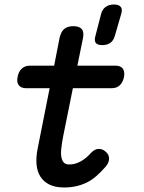

<svg xmlns="http://www.w3.org/2000/svg" viewBox="-20 -821 640 851"><path d="M491 -530Q515 -530 524.5 -516.5Q534 -503 529.5 -480Q525 -457 511.5 -443.5Q498 -430 474 -430H303L260 -217Q254 -185 251.5 -161.5Q249 -138 252.5 -122.5Q256 -107 264 -99.5Q272 -92 287 -92Q313 -92 337.5 -105.5Q362 -119 383 -143Q400 -161 417.5 -161Q435 -161 448 -149Q463 -137 463.5 -119Q464 -101 449 -83Q428 -59 407.5 -41Q387 -23 364.5 -12Q342 -1 317 4.5Q292 10 264 10Q226 10 200 -2.5Q174 -15 159.5 -37.5Q145 -60 142 -92Q139 -124 147 -163L200 -430H96Q73 -430 63 -443.5Q53 -457 58 -480Q62 -503 76 -516.5Q90 -530 114 -530H220L244 -653Q250 -680 264.5 -692.5Q279 -705 305 -705Q331 -705 342 -692.5Q353 -680 348 -653L323 -530ZM433 -621Q412 -621 404.5 -631Q397 -641 403 -662L427 -755Q432 -778 447 -789.5Q462 -801 485 -801Q508 -801 516 -789.5Q524 -778 516 -755L489 -662Q483 -641 469 -631Q455 -621 433 -621Z"/></svg>

Font: Maple Mono Medium
Style: Italic
Weight: 500
Italic angle: -10°
Monospace: yes
Designer: subframe7536
Version: Version 7.000